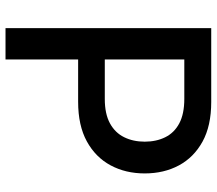

<svg xmlns="http://www.w3.org/2000/svg" viewBox="-64 -704 768 679"><g transform="rotate(90 319.5 -364.0)"><path d="M79.1 0V-727.5H340.3Q424.3 -727.5 480.2 -696.8Q536.1 -666 564.5 -613Q592.8 -560.1 592.8 -492.2Q592.8 -424.8 564.2 -371.6Q535.6 -318.4 479.5 -287.6Q423.3 -256.8 339.4 -256.8H157.7V-351.1H329.6Q382.3 -351.1 415.8 -369.4Q449.2 -387.7 464.8 -419.7Q480.5 -451.7 480.5 -492.2Q480.5 -533.2 464.8 -564.9Q449.2 -596.7 415.8 -614.5Q382.3 -632.3 329.1 -632.3H189.9V0Z"/></g></svg>

Font: Inter 16pt Medium
Style: Regular
Weight: 500
Version: Version 4.001;git-66647c0bb